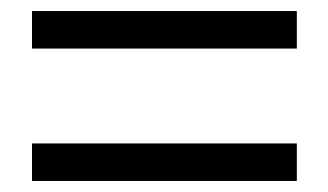

<svg xmlns="http://www.w3.org/2000/svg" viewBox="-20 -543 595 348"><path d="M38 -455H518V-523H38ZM38 -215H518V-283H38Z"/></svg>

Font: Noto Sans CJK SC
Style: Regular
Weight: 400
Designer: Ryoko NISHIZUKA 西塚涼子 (kana, bopomofo & ideographs); Paul D. Hunt (Latin, Greek & Cyrillic); Sandoll Communications 산돌커뮤니
Foundry: Adobe
Version: Version 2.004;hotconv 1.0.118;makeotfexe 2.5.65603